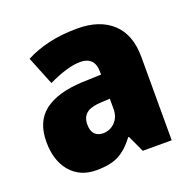

<svg xmlns="http://www.w3.org/2000/svg" viewBox="-106 -670 789 787"><g transform="rotate(-20 288.0 -276.5)"><path d="M310 -563Q407 -563 462 -512Q517 -461 517 -363V0H391L357 -73H354Q322 -30 285.5 -10Q249 10 186 10Q115 10 73.5 -38.5Q32 -87 32 -169Q32 -258 88.5 -301Q145 -344 252 -349L337 -352V-362Q337 -398 320.5 -414Q304 -430 275 -430Q245 -430 209 -419Q173 -408 134 -389L84 -513Q129 -537 185.5 -550Q242 -563 310 -563ZM299 -245Q253 -243 233.5 -226.5Q214 -210 214 -179Q214 -150 227.5 -136.5Q241 -123 263 -123Q294 -123 315.5 -145Q337 -167 337 -202V-247Z"/></g></svg>

Font: Noto Sans Gurmukhi UI SemiCondensed Black
Style: Regular
Weight: 900
Width: 4
Designer: Jelle Bosma - Monotype Design Team
Foundry: Monotype Imaging Inc.
Version: Version 2.004; ttfautohint (v1.8.4.7-5d5b)